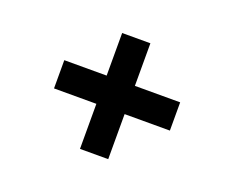

<svg xmlns="http://www.w3.org/2000/svg" viewBox="-90 -753 965 805"><g transform="rotate(20 392.0 -350.5)"><path d="M456 -609V-419H658V-293H456V-92H330V-293H141V-419H330V-609Z"/></g></svg>

Font: Freesentation 9 Black
Style: Regular
Weight: 900
Designer: glyphs from Roboto by Christian Robertson / Hangul glyphs from Noto Sans CJK(Source Han Sans) by Jang Soo-young and Kang
Foundry: PT&
Version: Version 2.001